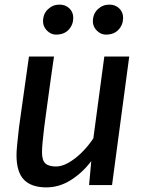

<svg xmlns="http://www.w3.org/2000/svg" viewBox="-20 -802 622 832"><path d="M181 10Q116 10 83.8 -23.2Q51.5 -56.5 51.5 -130.5Q51.5 -146 54.5 -177Q57.5 -208 62.5 -251Q68.5 -294.5 76 -347.8Q83.5 -401 91.2 -455.5Q99 -510 105.5 -557H214Q212.5 -547.5 208.5 -519.5Q204.5 -491.5 199.2 -453.8Q194 -416 188.5 -376.2Q183 -336.5 178.5 -302.8Q174 -269 171.5 -250Q167 -212.5 164.5 -185.5Q162 -158.5 162 -142Q162 -107.5 176.5 -94Q191 -80.5 223 -80.5Q248 -80.5 276.8 -96.8Q305.5 -113 333.8 -140.8Q362 -168.5 384.5 -202.5L432 -557H540L465.5 0H366L375.5 -104Q337.5 -53.5 287.2 -21.8Q237 10 181 10ZM222.5 -652Q201 -652 183.8 -669.2Q166.5 -686.5 166.5 -709Q166.5 -742 187.8 -762Q209 -782 237.5 -782Q264 -782 280.8 -765.5Q297.5 -749 297.5 -725Q297.5 -695 277.8 -673.5Q258 -652 222.5 -652ZM438.5 -652Q417 -652 399.8 -669.2Q382.5 -686.5 382.5 -709Q382.5 -742 403.8 -762Q425 -782 453.5 -782Q480 -782 496.8 -765.5Q513.5 -749 513.5 -725Q513.5 -695 493.8 -673.5Q474 -652 438.5 -652Z"/></svg>

Font: Merriweather Sans Italic
Style: Regular
Weight: 400
Italic angle: -7.5°
Designer: Eben Sorkin
Foundry: Eben Sorkin
Version: Version 1.008; ttfautohint (v1.7.19-72a1) -l 8 -r 50 -G 200 